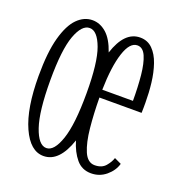

<svg xmlns="http://www.w3.org/2000/svg" viewBox="-104 -616 670 715"><g transform="rotate(20 231.5 -258.0)"><path d="M144 11Q91.5 11 58.5 -62Q25.5 -135 25.5 -263.5Q25.5 -357.5 41.5 -415.5Q57.5 -473.5 84.2 -500.2Q111 -527 144 -527Q174 -527 199.2 -505Q224.5 -483 241 -434.5Q271 -527 333 -527Q362.5 -527 382.2 -507.2Q402 -487.5 413.2 -454.8Q424.5 -422 429 -383.2Q433.5 -344.5 433.5 -306.5Q433.5 -296 433.5 -285.5Q433.5 -275 433 -265H266Q266.5 -201.5 272 -146Q277.5 -90.5 292.2 -56.2Q307 -22 335 -22Q363 -22 377.8 -39.2Q392.5 -56.5 397.5 -73L425 -60Q417 -31.5 391.5 -10.2Q366 11 332.5 11Q296 11 273.5 -16Q251 -43 238.5 -85Q206 11 144 11ZM144 -20.5Q174.5 -20.5 195 -80.2Q215.5 -140 215.5 -263.5Q215.5 -384.5 195 -440.2Q174.5 -496 144 -496Q113 -496 92.5 -440.2Q72 -384.5 72 -263.5Q72 -140 92.5 -80.2Q113 -20.5 144 -20.5ZM333 -496Q303 -496 285.5 -442.2Q268 -388.5 266 -296H387.5Q387.5 -351.5 383 -396.8Q378.5 -442 366.8 -469Q355 -496 333 -496Z"/></g></svg>

Font: Imbue 10pt ExtraLight
Style: Regular
Weight: 200
Designer: Tyler Finck
Foundry: Etcetera Type Company
Version: Version 1.102; ttfautohint (v1.8.3)